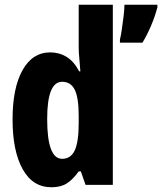

<svg xmlns="http://www.w3.org/2000/svg" viewBox="-20 -780 684 810"><path d="M197 10Q118 10 75.5 -66.5Q33 -143 33 -276Q33 -409 75 -484Q117 -559 192 -559Q230 -559 261 -540Q292 -521 314 -479H319Q317 -512 314.5 -535.5Q312 -559 312 -578V-760H456V0H341L321 -57H312Q287 -22 261.5 -6Q236 10 197 10ZM242 -110Q279 -110 295.5 -146Q312 -182 312 -260V-292Q312 -367 295.5 -401Q279 -435 242 -435Q179 -435 179 -278Q179 -110 242 -110ZM644 -749Q634 -711 617.5 -672Q601 -633 581 -600H486V-613Q490 -629 494 -656.5Q498 -684 501.5 -712.5Q505 -741 505 -760H644Z"/></svg>

Font: Noto Sans Gurmukhi ExtraCondensed ExtraBold
Style: Regular
Weight: 800
Width: 2
Designer: Jelle Bosma - Monotype Design Team
Foundry: Monotype Imaging Inc.
Version: Version 2.004; ttfautohint (v1.8.4.7-5d5b)